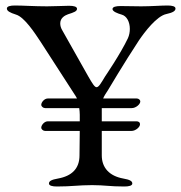

<svg xmlns="http://www.w3.org/2000/svg" viewBox="-20 -673 659 698"><path d="M127 -522 251 -330C254 -326 256 -322 260 -315H154C141 -315 130 -301 130 -292C130 -286 137 -280 144 -280H268C269 -273 270 -265 270 -256V-232H154C141 -232 130 -218 130 -209C130 -203 137 -197 144 -197H270L269 -108C269 -60 241 -33 191 -24C168 -20 158 -15 158 -6C158 2 170 5 187 5C241 5 265 0 315 0C361 0 378 5 432 5C449 5 461 2 461 -6C461 -15 451 -20 428 -24C378 -33 350 -63 350 -108V-197H458C473 -197 489 -211 489 -221C489 -229 483 -232 476 -232H350V-280H459C474 -280 490 -294 490 -304C490 -310 484 -315 477 -315H355C358 -323 365 -334 373 -346C373 -346 431 -444 485 -526C506 -557 550 -615 585 -622C608 -627 618 -633 618 -642C618 -650 606 -653 589 -653C566 -653 530 -650 493 -650C464 -650 448 -651 418 -651C401 -651 389 -648 389 -640C389 -631 408 -624 422 -620C441 -615 452 -593 452 -568C452 -557 450 -545 445 -534C418 -477 362 -395 362 -395C347 -370 339 -356 331 -356C324 -356 316 -369 301 -395L208 -560C201 -571 199 -580 199 -588C199 -608 216 -617 227 -621C249 -628 260 -632 260 -641C260 -649 248 -652 231 -652C210 -652 182 -650 151 -650C105 -650 64 -653 34 -653C17 -653 5 -650 5 -642C5 -633 16 -627 38 -620C69 -611 107 -552 127 -522Z"/></svg>

Font: EB Garamond 12
Style: Regular
Weight: 400
Version: Version 0.016+